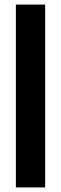

<svg xmlns="http://www.w3.org/2000/svg" viewBox="-20 -820 267 840"><path d="M49.5 0V-800H177.5V0Z"/></svg>

Font: Big Shoulders
Style: Bold
Weight: 700
Designer: Patric King
Foundry: XO Type Co
Version: Version 2.002